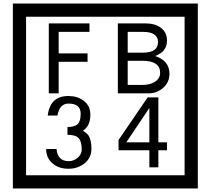

<svg xmlns="http://www.w3.org/2000/svg" viewBox="-20 -980 1195 1090"><path d="M1103 90H53V-960H1103ZM1028 15V-885H128V15ZM488 -799H313V-677H477V-629H313V-450H257V-847H488ZM942 -561Q942 -513 906.5 -481.5Q871 -450 823 -450H649V-847H808Q859 -847 891 -824Q928 -798 928 -749Q928 -686 860 -662Q942 -636 942 -561ZM877 -741Q877 -799 792 -799H705V-681H791Q877 -681 877 -741ZM889 -567Q889 -635 788 -635H705V-498H791Q828 -498 855 -513Q889 -532 889 -567ZM499 -136Q499 -84 460.5 -53Q422 -22 369 -22Q314 -22 280 -51Q242 -82 242 -134H301Q307 -65 370 -65Q398 -65 421 -84.5Q444 -104 444 -132Q444 -177 426 -196Q408 -215 363 -215V-259Q405 -259 421.5 -276Q438 -293 438 -334Q438 -392 369 -392Q318 -392 306 -324H251Q264 -435 368 -435Q419 -435 454 -409Q493 -380 493 -330Q493 -265 451 -238Q475 -222 483 -210Q499 -185 499 -136ZM928 -127H879V-30H828V-127H653V-185L818 -427H879V-172H928ZM828 -172V-367L697 -172Z"/></svg>

Font: Unicode BMP Fallback SIL
Style: Regular
Weight: 400
Foundry: NRSI, SIL International
Version: Version 5.1 Based on Unicode 5.1